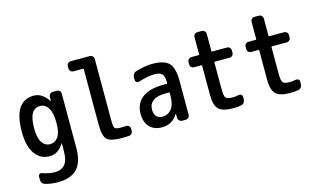

<svg xmlns="http://www.w3.org/2000/svg" viewBox="-106 -1062 2713 1624"><g transform="rotate(-15 1250.0 -249.5)"><path d="M245.1 -431.6Q197.3 -431.6 172.9 -391.1Q148.4 -350.6 148.4 -259.8Q148.4 -178.7 174.8 -138.2Q201.2 -97.7 245.1 -97.7Q290 -97.7 316.4 -136.2Q342.8 -174.8 342.8 -254.9V-264.6Q342.8 -346.7 315.9 -389.2Q289.1 -431.6 245.1 -431.6ZM40 -259.8Q40 -529.3 214.8 -530.3Q290 -530.3 341.8 -449.2Q341.8 -448.2 343.8 -448.2Q344.7 -448.2 344.7 -449.2L345.7 -485.4Q346.7 -500 356.9 -509.8Q367.2 -519.5 381.8 -519.5H415Q429.7 -519.5 439.9 -509.8Q450.2 -500 450.2 -485.4V-9.8Q450.2 114.3 395 172.4Q339.8 230.5 227.5 230.5Q166 230.5 116.2 215.8Q83 206.1 83 169.9V142.6Q83 129.9 92.8 123Q102.5 116.2 115.2 121.1Q173.8 142.6 224.6 141.6Q282.2 141.6 312 105Q341.8 68.4 341.8 -14.6V-79.1Q341.8 -80.1 340.8 -80.1Q338.9 -80.1 338.9 -79.1Q293.9 0 214.8 0Q135.7 0 87.9 -66.4Q40 -132.8 40 -259.8Z M594.7 -641.6Q580.1 -641.6 569.8 -652.3Q559.6 -663.1 559.6 -677.7V-695.3Q559.6 -710 569.8 -720.2Q580.1 -730.5 594.7 -730.5H759.8Q774.4 -730.5 785.2 -720.2Q795.9 -710 795.9 -695.3V-169.9Q795.9 -102.5 805.7 -90.3Q815.4 -78.1 865.2 -78.1Q891.6 -78.1 905.3 -79.1Q918.9 -81.1 929.7 -71.3Q940.4 -61.5 940.4 -47.9V-30.3Q940.4 -15.6 930.7 -4.4Q920.9 6.8 906.2 7.8Q868.2 9.8 847.7 9.8Q747.1 9.8 715.3 -20.5Q683.6 -50.8 683.6 -150.4V-637.7Q683.6 -641.6 679.7 -641.6Z M1297.9 -259.8Q1224.6 -259.8 1188.5 -232.4Q1152.3 -205.1 1152.3 -155.3Q1152.3 -117.2 1171.4 -96.7Q1190.4 -76.2 1221.7 -76.2Q1273.4 -76.2 1303.7 -115.2Q1334 -154.3 1334 -232.4V-254.9Q1334 -259.8 1329.1 -259.8ZM1195.3 9.8Q1128.9 9.8 1089.4 -31.2Q1049.8 -72.3 1049.8 -147.5Q1049.8 -236.3 1112.8 -285.6Q1175.8 -335 1297.9 -335H1329.1Q1334 -335 1334 -339.8V-351.6Q1334 -400.4 1315.4 -420.4Q1296.9 -440.4 1250 -440.4Q1192.4 -440.4 1109.4 -414.1Q1097.7 -410.2 1086.4 -417Q1075.2 -423.8 1075.2 -436.5V-460Q1075.2 -475.6 1084.5 -488.8Q1093.8 -502 1109.4 -505.9Q1191.4 -530.3 1252 -530.3Q1358.4 -530.3 1399.4 -487.8Q1440.4 -445.3 1440.4 -332V-35.2Q1440.4 -20.5 1430.2 -10.3Q1419.9 0 1405.3 0H1376Q1361.3 0 1350.6 -9.8Q1339.8 -19.5 1338.9 -35.2V-69.3Q1338.9 -70.3 1337.9 -70.3Q1335.9 -70.3 1335.9 -69.3Q1288.1 9.8 1195.3 9.8Z M1589.8 -411.1Q1575.2 -411.1 1564.9 -420.9Q1554.7 -430.7 1554.7 -446.3V-464.8Q1554.7 -479.5 1564.9 -489.7Q1575.2 -500 1589.8 -500H1653.3Q1658.2 -500 1658.2 -504.9V-655.3Q1658.2 -669.9 1668 -680.2Q1677.7 -690.4 1693.4 -690.4H1730.5Q1745.1 -690.4 1755.4 -680.2Q1765.6 -669.9 1765.6 -655.3V-504.9Q1765.6 -500 1769.5 -500H1900.4Q1915 -500 1924.8 -490.2Q1934.6 -480.5 1934.6 -464.8V-446.3Q1934.6 -431.6 1924.8 -421.4Q1915 -411.1 1900.4 -411.1H1769.5Q1765.6 -411.1 1765.6 -406.2V-169.9Q1765.6 -111.3 1778.8 -95.7Q1792 -80.1 1839.8 -80.1Q1865.2 -80.1 1891.6 -85.9Q1904.3 -88.9 1914.6 -82Q1924.8 -75.2 1924.8 -61.5V-40Q1924.8 -24.4 1915.5 -11.7Q1906.2 1 1889.6 3.9Q1856.4 9.8 1820.3 9.8Q1729.5 9.8 1693.8 -23.9Q1658.2 -57.6 1658.2 -150.4V-406.2Q1658.2 -411.1 1653.3 -411.1Z M2089.8 -411.1Q2075.2 -411.1 2064.9 -420.9Q2054.7 -430.7 2054.7 -446.3V-464.8Q2054.7 -479.5 2064.9 -489.7Q2075.2 -500 2089.8 -500H2153.3Q2158.2 -500 2158.2 -504.9V-655.3Q2158.2 -669.9 2168 -680.2Q2177.7 -690.4 2193.4 -690.4H2230.5Q2245.1 -690.4 2255.4 -680.2Q2265.6 -669.9 2265.6 -655.3V-504.9Q2265.6 -500 2269.5 -500H2400.4Q2415 -500 2424.8 -490.2Q2434.6 -480.5 2434.6 -464.8V-446.3Q2434.6 -431.6 2424.8 -421.4Q2415 -411.1 2400.4 -411.1H2269.5Q2265.6 -411.1 2265.6 -406.2V-169.9Q2265.6 -111.3 2278.8 -95.7Q2292 -80.1 2339.8 -80.1Q2365.2 -80.1 2391.6 -85.9Q2404.3 -88.9 2414.6 -82Q2424.8 -75.2 2424.8 -61.5V-40Q2424.8 -24.4 2415.5 -11.7Q2406.2 1 2389.6 3.9Q2356.4 9.8 2320.3 9.8Q2229.5 9.8 2193.8 -23.9Q2158.2 -57.6 2158.2 -150.4V-406.2Q2158.2 -411.1 2153.3 -411.1Z"/></g></svg>

Font: Rounded-L Mgen+ 1m medium
Style: Regular
Weight: 500
Designer: [Source Han Sans]
Ryoko NISHIZUKA  (kana & ideographs); Paul D. Hunt (Latin, Greek & Cyrillic); Wenlong ZHANG  (bopomofo
Version: Version 1.059.20150602